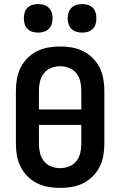

<svg xmlns="http://www.w3.org/2000/svg" viewBox="-20 -910 590 942"><path d="M275 12Q246 12 217 7Q188 2 162 -11Q136 -24 115 -45Q94 -66 81 -92Q68 -118 63 -147Q58 -176 58 -205V-465Q58 -494 63 -523Q68 -552 81 -578Q94 -604 115 -625Q136 -646 162 -659Q188 -672 217 -677Q246 -682 275 -682Q304 -682 333 -677Q362 -672 388 -659Q414 -646 435 -625Q456 -604 469 -578Q482 -552 487 -523Q492 -494 492 -465V-205Q492 -176 487 -147Q482 -118 469 -92Q456 -66 435 -45Q414 -24 388 -11Q362 2 333 7Q304 12 275 12ZM379 -373V-465Q379 -488 374 -510Q369 -532 355 -550Q341 -568 319.5 -576.5Q298 -585 275 -585Q252 -585 230.5 -576.5Q209 -568 195 -550Q181 -532 176 -510Q171 -488 171 -465V-373ZM275 -85Q298 -85 319.5 -93.5Q341 -102 355 -120Q369 -138 374 -160Q379 -182 379 -205V-297H171V-205Q171 -182 176 -160Q181 -138 195 -120Q209 -102 230.5 -93.5Q252 -85 275 -85ZM383 -750Q369 -750 355 -754Q341 -758 331 -768Q321 -778 316.5 -792Q312 -806 312 -820Q312 -834 316.5 -848Q321 -862 331 -872Q341 -882 355 -886Q369 -890 383 -890Q397 -890 411 -886Q425 -882 435 -872Q445 -862 449 -848Q453 -834 453 -820Q453 -806 449 -792Q445 -778 435 -768Q425 -758 411 -754Q397 -750 383 -750ZM167 -750Q153 -750 139 -754Q125 -758 115 -768Q105 -778 101 -792Q97 -806 97 -820Q97 -834 101 -848Q105 -862 115 -872Q125 -882 139 -886Q153 -890 167 -890Q181 -890 195 -886Q209 -882 219 -872Q229 -862 233.5 -848Q238 -834 238 -820Q238 -806 233.5 -792Q229 -778 219 -768Q209 -758 195 -754Q181 -750 167 -750Z"/></svg>

Font: Lode
Style: Bold
Weight: 700
Monospace: yes
Designer: Belleve Invis
Foundry: Belleve Invis
Version: Version 29.2.0; ttfautohint (v1.8.3)